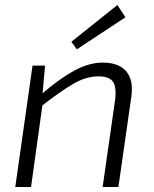

<svg xmlns="http://www.w3.org/2000/svg" viewBox="-20 -747 614 767"><path d="M391 -497Q432 -497 459.5 -482Q487 -467 499 -437Q511 -407 505 -363L453 0H390L440 -349Q446 -401 430.5 -421.5Q415 -442 373 -442Q323 -442 270 -410.5Q217 -379 144 -322L145 -370Q215 -431 275 -464Q335 -497 391 -497ZM160 -485 149 -361 152 -345 104 0H41L110 -485ZM449 -727 481 -678 287 -550 265 -580Z"/></svg>

Font: Exo 2 Light
Style: Italic
Weight: 300
Italic angle: -8°
Designer: Natanael Gama
Foundry: Natanael Gama
Version: Version 2.010